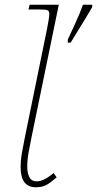

<svg xmlns="http://www.w3.org/2000/svg" viewBox="-20 -780 409 810"><path d="M266 -613Q281 -645 299 -684.5Q317 -724 330 -760H369V-750Q357 -729 340 -701Q323 -673 306 -646Q289 -619 278 -600H266ZM131 10Q67 10 67 -75Q67 -104 72.5 -135.5Q78 -167 85 -201L178 -656Q182 -676 185 -694.5Q188 -713 188 -721Q188 -733 181 -736.5Q174 -740 146 -740H100L105 -760H228L113 -201Q107 -172 101 -139Q95 -106 95 -77Q95 -50 104 -32.5Q113 -15 135 -15Q165 -15 206 -50L219 -32Q198 -13 179 -1.5Q160 10 131 10Z"/></svg>

Font: Noto Serif Thin
Style: Italic
Weight: 100
Italic angle: -12°
Designer: Monotype Design Team
Foundry: Monotype Imaging Inc.
Version: Version 2.014; ttfautohint (v1.8.4.7-5d5b)